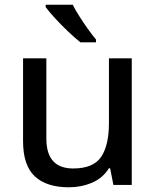

<svg xmlns="http://www.w3.org/2000/svg" viewBox="-20 -786 664 816"><path d="M540 -538V0H462L448 -71H443Q417 -29 371 -9.5Q325 10 273 10Q178 10 128 -36.5Q78 -83 78 -186V-538H177V-197Q177 -70 291 -70Q377 -70 410 -119.5Q443 -169 443 -262V-538ZM289 -766Q300 -744 317.5 -716.5Q335 -689 353.5 -663Q372 -637 388 -618V-606H322Q299 -624 269 -652.5Q239 -681 213 -709.5Q187 -738 174 -756V-766Z"/></svg>

Font: Noto Sans Kayah Li Medium
Style: Regular
Weight: 500
Designer: Monotype Design Team, Sérgio Martins
Foundry: Monotype Imaging Inc.
Version: Version 2.002; ttfautohint (v1.8.4.7-5d5b)